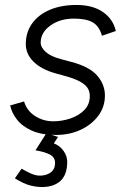

<svg xmlns="http://www.w3.org/2000/svg" viewBox="-20 -532 506 774"><path d="M205 12Q147 12 108 -5.5Q69 -23 48 -50.5Q27 -78 21 -107L77 -123Q88 -86 121 -64.5Q154 -43 195 -43Q230 -43 264 -54.5Q298 -66 320 -88.5Q342 -111 342 -145Q342 -174 319.5 -192Q297 -210 252 -223L205 -236Q147 -252 115.5 -283Q84 -314 84 -354Q84 -402 109.5 -437.5Q135 -473 181 -492.5Q227 -512 288 -512Q354 -512 395 -483.5Q436 -455 447 -407L391 -388Q380 -427 353.5 -442Q327 -457 278 -457Q222 -457 183 -429Q144 -401 144 -360Q144 -341 164.5 -322.5Q185 -304 228 -293L269 -282Q341 -263 372 -227Q403 -191 403 -147Q403 -101 376 -65Q349 -29 304.5 -8.5Q260 12 205 12ZM149 222Q127 222 101.5 215.5Q76 209 40 187L67 148Q84 158 103.5 167Q123 176 141 176Q167 176 184.5 163Q202 150 202 125Q202 102 181 91Q160 80 123 74L167 5L214 20L197 46Q221 55 236 76Q251 97 251 120Q251 172 224 197Q197 222 149 222Z"/></svg>

Font: Figtree Light Light
Style: Italic
Weight: 300
Italic angle: -9.5°
Version: Version 2.000